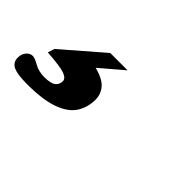

<svg xmlns="http://www.w3.org/2000/svg" viewBox="-68 -201 610 610"><g transform="rotate(45 237.0 104.5)"><path d="M54.5 232.5Q10.5 232.5 -7.5 223.5Q-25.5 214.5 -25.5 193.5Q-25.5 177.5 -16.5 166.8Q-7.5 156 5 156Q14 156 33.2 167Q52.5 178 78 178Q106 178 117.5 169.5Q129 161 129 145.5Q129 133 110 125.8Q91 118.5 30.5 114.5L37.5 92L172 -24.5H250L172.5 41.5Q213 52 228.5 70.8Q244 89.5 244 113Q244 148.5 226.5 175.5Q209 202.5 167.5 217.5Q126 232.5 54.5 232.5Z"/></g></svg>

Font: Newsreader Caption ExtraBold
Style: Italic
Weight: 800
Italic angle: -17°
Designer: Hugues Gentile
Foundry: Production Type
Version: Version 1.001